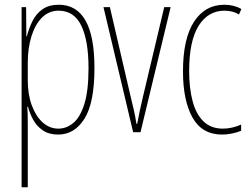

<svg xmlns="http://www.w3.org/2000/svg" viewBox="-20 -557 1057 809"><path d="M228 -537Q302 -537 340 -471Q378 -405 378 -270Q378 -124 336 -57Q294 10 225 10Q186 10 160 -8Q134 -26 119.5 -53Q105 -80 98 -107H95Q96 -98 96.5 -79.5Q97 -61 97 -37V232H71V-527H90L91 -404H93Q102 -438 117 -468.5Q132 -499 159 -518Q186 -537 228 -537ZM227 -512Q186 -512 157 -483Q128 -454 112.5 -404Q97 -354 97 -292V-219Q97 -159 114 -113Q131 -67 160 -41Q189 -15 226 -15Q260 -15 289 -39Q318 -63 335.5 -119Q353 -175 353 -270Q353 -386 322.5 -449Q292 -512 227 -512Z M541 0 416 -527H443L530 -152Q537 -124 543.5 -95.5Q550 -67 555 -35H558Q564 -66 570 -95Q576 -124 583 -152L672 -527H699L572 0Z M916 10Q831 10 791 -62Q751 -134 751 -256Q751 -394 797.5 -465.5Q844 -537 925 -537Q966 -537 997 -519L987 -496Q961 -512 926 -512Q857 -512 817 -448.5Q777 -385 777 -257Q777 -186 791.5 -131Q806 -76 837.5 -45.5Q869 -15 919 -15Q957 -15 996 -32V-6Q980 1 958 5.5Q936 10 916 10Z"/></svg>

Font: Noto Sans Gujarati UI ExtraCondensed Thin
Style: Regular
Weight: 100
Width: 2
Designer: Jelle Bosma - Monotype Design Team, Universal Thirst
Foundry: Monotype Imaging Inc.
Version: Version 2.106; ttfautohint (v1.8.4.7-5d5b)